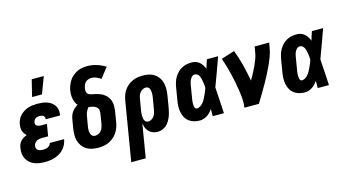

<svg xmlns="http://www.w3.org/2000/svg" viewBox="-99 -1155 3199 1766"><g transform="rotate(-15 1500.0 -272.0)"><path d="M200 8Q174 8 148 4.5Q122 1 98.5 -8.5Q75 -18 56 -34.5Q37 -51 25.5 -73Q14 -95 11 -121Q8 -147 13 -174Q15 -191 21.5 -207.5Q28 -224 40.5 -237.5Q53 -251 68.5 -260.5Q84 -270 100 -276Q89 -285 80 -297Q71 -309 66.5 -323.5Q62 -338 61.5 -354Q61 -370 64 -386Q67 -407 76.5 -428.5Q86 -450 102 -467Q118 -484 138 -496.5Q158 -509 179.5 -516Q201 -523 223 -525.5Q245 -528 267 -528Q290 -528 313.5 -525.5Q337 -523 358.5 -515.5Q380 -508 398 -495.5Q416 -483 428 -465Q440 -447 444 -424Q448 -401 444 -377L443 -370H306V-372Q308 -382 304.5 -391Q301 -400 294 -405Q287 -410 277 -412Q267 -414 257 -414Q247 -414 237 -411.5Q227 -409 218.5 -402.5Q210 -396 205 -386.5Q200 -377 199 -368Q197 -358 200.5 -349Q204 -340 212 -335.5Q220 -331 229 -329Q238 -327 248 -327H306L287 -213H229Q216 -213 203 -211Q190 -209 178 -202Q166 -195 158 -183.5Q150 -172 148 -159Q146 -147 150 -135.5Q154 -124 163.5 -117.5Q173 -111 185 -108.5Q197 -106 210 -106Q221 -106 233 -107.5Q245 -109 256 -114.5Q267 -120 275.5 -129.5Q284 -139 286 -150H423L422 -148Q418 -125 407.5 -102Q397 -79 380 -60Q363 -41 341 -27.5Q319 -14 295.5 -6Q272 2 248 5Q224 8 200 8ZM238 -600 277 -759H392L332 -600Z M708 8Q677 8 648 2Q619 -4 595.5 -18.5Q572 -33 555.5 -56Q539 -79 531 -106.5Q523 -134 523.5 -164Q524 -194 529 -225L543 -308Q546 -325 552 -342Q558 -359 568.5 -374Q579 -389 593.5 -401.5Q608 -414 624 -423Q612 -436 604.5 -453Q597 -470 593.5 -488.5Q590 -507 589.5 -526Q589 -545 592 -565Q596 -589 605 -612.5Q614 -636 627.5 -657.5Q641 -679 661 -696Q681 -713 703.5 -724Q726 -735 750.5 -739.5Q775 -744 799 -744Q847 -744 891 -730Q935 -716 973 -692L898 -596Q879 -610 856.5 -619.5Q834 -629 809 -629Q794 -629 778.5 -623.5Q763 -618 752 -606.5Q741 -595 735.5 -580Q730 -565 728 -550Q725 -534 728 -519Q731 -504 742.5 -495.5Q754 -487 769 -484Q784 -481 799 -478Q814 -475 828.5 -470.5Q843 -466 856.5 -460.5Q870 -455 882 -447Q894 -439 904.5 -429Q915 -419 923 -406.5Q931 -394 936 -380.5Q941 -367 943.5 -352Q946 -337 945.5 -321.5Q945 -306 943 -290.5Q941 -275 939 -259L925 -175Q921 -151 912 -126Q903 -101 888 -79Q873 -57 852 -39.5Q831 -22 807.5 -11Q784 0 758 4Q732 8 708 8ZM708 -106Q723 -106 739 -113.5Q755 -121 765.5 -134Q776 -147 781.5 -162.5Q787 -178 790 -194L804 -278Q806 -291 807 -305Q808 -319 804 -331.5Q800 -344 790 -352.5Q780 -361 768 -365.5Q756 -370 743 -372.5Q730 -375 716 -377Q708 -368 701 -357.5Q694 -347 689.5 -335.5Q685 -324 682.5 -312.5Q680 -301 678 -289L664 -206Q662 -195 661 -184Q660 -173 661 -162.5Q662 -152 664.5 -142Q667 -132 672.5 -123.5Q678 -115 687.5 -110.5Q697 -106 708 -106Z M1102 215H964L1057 -345Q1061 -369 1069 -393.5Q1077 -418 1091.5 -440Q1106 -462 1126.5 -479.5Q1147 -497 1171 -508Q1195 -519 1220 -523.5Q1245 -528 1269 -528Q1299 -528 1328 -522Q1357 -516 1380 -501Q1403 -486 1419.5 -463Q1436 -440 1443 -412.5Q1450 -385 1450 -355Q1450 -325 1445 -295L1425 -175Q1421 -155 1416 -134.5Q1411 -114 1402.5 -94Q1394 -74 1382 -55Q1370 -36 1353 -21.5Q1336 -7 1314.5 0.5Q1293 8 1272 8Q1249 8 1227.5 0Q1206 -8 1190.5 -23.5Q1175 -39 1166.5 -60Q1158 -81 1155 -104ZM1212 -106Q1227 -106 1242 -114Q1257 -122 1267 -135Q1277 -148 1282 -163.5Q1287 -179 1290 -194L1310 -314Q1312 -325 1312.5 -335.5Q1313 -346 1312.5 -356.5Q1312 -367 1310 -377Q1308 -387 1303.5 -395.5Q1299 -404 1289.5 -409Q1280 -414 1269 -414Q1254 -414 1239.5 -406Q1225 -398 1214.5 -385Q1204 -372 1199 -356.5Q1194 -341 1192 -326L1174 -222Q1172 -210 1171 -198.5Q1170 -187 1170 -175Q1170 -163 1171.5 -151.5Q1173 -140 1177.5 -130Q1182 -120 1191 -113Q1200 -106 1212 -106Z M1676 8Q1647 8 1620.5 1Q1594 -6 1572.5 -22Q1551 -38 1538 -61.5Q1525 -85 1519.5 -112Q1514 -139 1515 -167.5Q1516 -196 1521 -225L1541 -345Q1545 -368 1552 -391Q1559 -414 1571.5 -435.5Q1584 -457 1602 -475.5Q1620 -494 1642 -506Q1664 -518 1688 -523Q1712 -528 1735 -528Q1757 -528 1776.5 -521.5Q1796 -515 1811 -502Q1826 -489 1836.5 -472Q1847 -455 1854 -436Q1860 -457 1867 -478Q1874 -499 1881 -520H1988Q1963 -452 1939 -384Q1915 -316 1889 -249Q1894 -187 1897 -124.5Q1900 -62 1904 0H1797Q1798 -17 1798 -34Q1798 -51 1798 -68Q1787 -53 1774 -39Q1761 -25 1745 -14.5Q1729 -4 1711 2Q1693 8 1676 8ZM1676 -106Q1693 -106 1709 -116.5Q1725 -127 1736.5 -141.5Q1748 -156 1756.5 -172Q1765 -188 1772.5 -204Q1780 -220 1787 -236.5Q1794 -253 1799 -269Q1799 -284 1797.5 -298.5Q1796 -313 1793.5 -327.5Q1791 -342 1788 -356Q1785 -370 1779 -383Q1773 -396 1761.5 -405Q1750 -414 1735 -414Q1721 -414 1710 -403.5Q1699 -393 1692 -380Q1685 -367 1681.5 -353.5Q1678 -340 1676 -326L1656 -206Q1654 -196 1653 -186.5Q1652 -177 1651.5 -167.5Q1651 -158 1651.5 -148.5Q1652 -139 1654 -130Q1656 -121 1661 -113.5Q1666 -106 1676 -106Z M2099 0Q2106 -43 2102.5 -85.5Q2099 -128 2092.5 -169Q2086 -210 2078.5 -250.5Q2071 -291 2061 -331Q2051 -371 2039.5 -410.5Q2028 -450 2015 -488L2142 -528Q2170 -456 2189 -379.5Q2208 -303 2222 -225Q2239 -254 2255 -284Q2271 -314 2285 -344Q2299 -374 2310.5 -405Q2322 -436 2327 -468L2336 -520H2474L2465 -468Q2458 -427 2442.5 -386.5Q2427 -346 2408.5 -306.5Q2390 -267 2369.5 -228Q2349 -189 2327 -151Q2305 -113 2282.5 -75Q2260 -37 2237 0Z M2676 8Q2647 8 2620.5 1Q2594 -6 2572.5 -22Q2551 -38 2538 -61.5Q2525 -85 2519.5 -112Q2514 -139 2515 -167.5Q2516 -196 2521 -225L2541 -345Q2545 -368 2552 -391Q2559 -414 2571.5 -435.5Q2584 -457 2602 -475.5Q2620 -494 2642 -506Q2664 -518 2688 -523Q2712 -528 2735 -528Q2757 -528 2776.5 -521.5Q2796 -515 2811 -502Q2826 -489 2836.5 -472Q2847 -455 2854 -436Q2860 -457 2867 -478Q2874 -499 2881 -520H2988Q2963 -452 2939 -384Q2915 -316 2889 -249Q2894 -187 2897 -124.5Q2900 -62 2904 0H2797Q2798 -17 2798 -34Q2798 -51 2798 -68Q2787 -53 2774 -39Q2761 -25 2745 -14.5Q2729 -4 2711 2Q2693 8 2676 8ZM2676 -106Q2693 -106 2709 -116.5Q2725 -127 2736.5 -141.5Q2748 -156 2756.5 -172Q2765 -188 2772.5 -204Q2780 -220 2787 -236.5Q2794 -253 2799 -269Q2799 -284 2797.5 -298.5Q2796 -313 2793.5 -327.5Q2791 -342 2788 -356Q2785 -370 2779 -383Q2773 -396 2761.5 -405Q2750 -414 2735 -414Q2721 -414 2710 -403.5Q2699 -393 2692 -380Q2685 -367 2681.5 -353.5Q2678 -340 2676 -326L2656 -206Q2654 -196 2653 -186.5Q2652 -177 2651.5 -167.5Q2651 -158 2651.5 -148.5Q2652 -139 2654 -130Q2656 -121 2661 -113.5Q2666 -106 2676 -106Z"/></g></svg>

Font: Iosevka Heavy Oblique
Style: Regular
Weight: 900
Italic angle: -9°
Monospace: yes
Designer: Belleve Invis
Foundry: Belleve Invis
Version: Version 32.5.0; ttfautohint (v1.8.4)